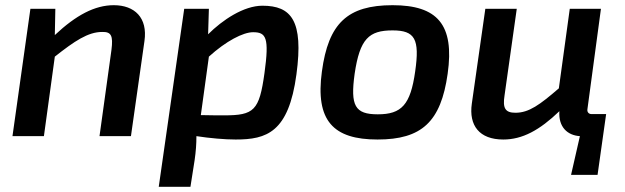

<svg xmlns="http://www.w3.org/2000/svg" viewBox="-20 -524 2407 739"><path d="M418 -504C345 -504 273 -466 191 -389L193 -490H97L28 0H149L191 -306C267 -366 319 -401 373 -401C408 -402 416 -387 409 -332L363 0H484L536 -366C549 -456 498 -504 418 -504Z M990 -502C918 -502 836 -447 781 -392L784 -490H689L591 195H713L729 93C734 59 736 30 736 0C788 8 845 13 887 13C1006 13 1091 -14 1121 -238C1149 -445 1101 -502 990 -502ZM998 -243C978 -98 958 -80 842 -80C824 -80 792 -80 753 -81L784 -306C850 -366 916 -400 954 -400C1004 -400 1017 -380 998 -243Z M1491 -504C1317 -504 1244 -434 1219 -249C1193 -59 1263 13 1433 13C1603 13 1677 -55 1703 -240C1730 -430 1663 -504 1491 -504ZM1491 -407C1577 -407 1596 -374 1578 -249C1560 -121 1526 -84 1434 -84C1346 -84 1328 -117 1345 -240C1365 -375 1400 -407 1491 -407Z M2256 -85C2246 -85 2239 -93 2241 -104L2293 -490H2173L2131 -184C2058 -121 2016 -90 1964 -90C1925 -90 1914 -107 1922 -157L1969 -490H1848L1796 -125C1784 -41 1825 13 1917 13C1991 13 2057 -23 2133 -96C2129 -35 2164 -3 2212 0L2178 149H2280L2301 0L2313 -85Z"/></svg>

Font: Exo 2 Semi Bold
Style: Italic
Weight: 600
Italic angle: -8°
Designer: Natanael Gama
Version: Version 1.001;PS 001.001;hotconv 1.0.88;makeotf.lib2.5.64775